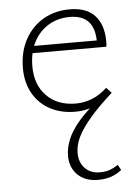

<svg xmlns="http://www.w3.org/2000/svg" viewBox="-51 -454 555 783"><g transform="rotate(-5 226.0 -62.5)"><path d="M251 4Q192 4 147.5 -20Q103 -44 78 -88Q53 -132 53 -191Q53 -258 80.5 -308.5Q108 -359 155.5 -386.5Q203 -414 263 -414Q333 -414 367 -376Q401 -338 401 -273Q401 -267 401 -261Q401 -255 399 -249H363V-271Q363 -328 337.5 -355.5Q312 -383 261 -383Q212 -383 173.5 -359.5Q135 -336 113.5 -294Q92 -252 92 -195Q92 -120 136.5 -74.5Q181 -29 256 -29Q289 -29 321.5 -41.5Q354 -54 384 -82L405 -60Q380 -37 353.5 -22.5Q327 -8 301.5 -2Q276 4 251 4ZM318 289Q283 289 257.5 275Q232 261 218.5 236.5Q205 212 205 182Q205 148 219.5 113Q234 78 266 41Q298 4 351 -39L405 -60Q348 -9 313 32Q278 73 261.5 106.5Q245 140 245 173Q245 211 268 235Q291 259 329 259Q353 259 370.5 252.5Q388 246 404 235L416 257Q396 273 372.5 281Q349 289 318 289ZM86 -249 92 -278H391V-249Z"/></g></svg>

Font: Ysabeau Infant ExtraLight
Style: Regular
Weight: 250
Designer: Christian Thalmann (Catharsis Fonts)
Version: Version 2.001;gftools[0.9.30]; featfreeze: ss01,ss02,lnum